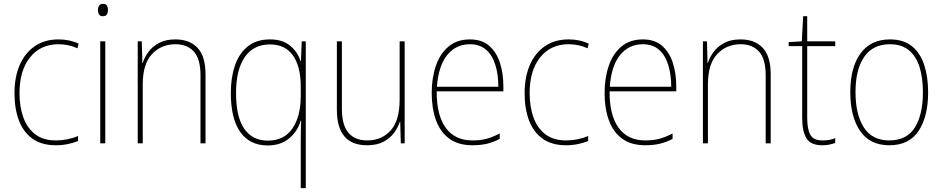

<svg xmlns="http://www.w3.org/2000/svg" viewBox="-20 -742 4880 994"><path d="M269 10Q195 10 147.5 -24.5Q100 -59 77.5 -119.5Q55 -180 55 -259Q55 -344 82.5 -406.5Q110 -469 161 -503.5Q212 -538 283 -538Q341 -538 387 -516L381 -492Q357 -503 332.5 -508Q308 -513 283 -513Q190 -513 135.5 -445Q81 -377 81 -260Q81 -190 100.5 -135Q120 -80 161.5 -47.5Q203 -15 270 -15Q300 -15 329.5 -21Q359 -27 384 -38V-12Q363 -3 333 3.5Q303 10 269 10Z M513 -722Q529 -722 534 -712Q539 -702 539 -690Q539 -677 533.5 -667.5Q528 -658 512 -658Q498 -658 492.5 -667.5Q487 -677 487 -690Q487 -702 492.5 -712Q498 -722 513 -722ZM525 -528V0H499V-528Z M888 -538Q962 -538 1003 -494Q1044 -450 1044 -357V0H1018V-352Q1018 -437 983.5 -475Q949 -513 888 -513Q815 -513 767 -462Q719 -411 719 -305V0H693V-528H714L717 -416H719Q728 -446 749 -474Q770 -502 804 -520Q838 -538 888 -538Z M1537 -13Q1537 -32 1537.5 -63Q1538 -94 1539 -118H1537Q1521 -62 1477 -25.5Q1433 11 1366 11Q1273 11 1224 -58.5Q1175 -128 1175 -261Q1175 -341 1196.5 -403.5Q1218 -466 1263 -502Q1308 -538 1378 -538Q1443 -538 1482.5 -505Q1522 -472 1536 -425H1538L1542 -528H1563V232H1537ZM1366 -14Q1451 -14 1494 -77Q1537 -140 1537 -246V-293Q1537 -398 1496.5 -455Q1456 -512 1378 -512Q1292 -512 1247 -446Q1202 -380 1202 -261Q1202 -137 1244.5 -75.5Q1287 -14 1366 -14Z M2075 -528V0H2055L2052 -111H2050Q2040 -81 2019.5 -53.5Q1999 -26 1965 -8Q1931 10 1880 10Q1724 10 1724 -174V-528H1750V-179Q1750 -94 1784 -54.5Q1818 -15 1881 -15Q1956 -15 2002.5 -66.5Q2049 -118 2049 -227V-528Z M2413 -538Q2475 -538 2513 -504.5Q2551 -471 2568.5 -416Q2586 -361 2586 -295V-269H2241Q2240 -146 2287.5 -80.5Q2335 -15 2426 -15Q2466 -15 2497 -23Q2528 -31 2567 -51V-23Q2535 -6 2501.5 2Q2468 10 2426 10Q2352 10 2305.5 -24.5Q2259 -59 2237 -120Q2215 -181 2215 -261Q2215 -338 2236.5 -401Q2258 -464 2302 -501Q2346 -538 2413 -538ZM2413 -513Q2341 -513 2295.5 -457.5Q2250 -402 2242 -293H2560Q2560 -356 2544.5 -406Q2529 -456 2496.5 -484.5Q2464 -513 2413 -513Z M2910 10Q2836 10 2788.5 -24.5Q2741 -59 2718.5 -119.5Q2696 -180 2696 -259Q2696 -344 2723.5 -406.5Q2751 -469 2802 -503.5Q2853 -538 2924 -538Q2982 -538 3028 -516L3022 -492Q2998 -503 2973.5 -508Q2949 -513 2924 -513Q2831 -513 2776.5 -445Q2722 -377 2722 -260Q2722 -190 2741.5 -135Q2761 -80 2802.5 -47.5Q2844 -15 2911 -15Q2941 -15 2970.5 -21Q3000 -27 3025 -38V-12Q3004 -3 2974 3.5Q2944 10 2910 10Z M3308 -538Q3370 -538 3408 -504.5Q3446 -471 3463.5 -416Q3481 -361 3481 -295V-269H3136Q3135 -146 3182.5 -80.5Q3230 -15 3321 -15Q3361 -15 3392 -23Q3423 -31 3462 -51V-23Q3430 -6 3396.5 2Q3363 10 3321 10Q3247 10 3200.5 -24.5Q3154 -59 3132 -120Q3110 -181 3110 -261Q3110 -338 3131.5 -401Q3153 -464 3197 -501Q3241 -538 3308 -538ZM3308 -513Q3236 -513 3190.5 -457.5Q3145 -402 3137 -293H3455Q3455 -356 3439.5 -406Q3424 -456 3391.5 -484.5Q3359 -513 3308 -513Z M3814 -538Q3888 -538 3929 -494Q3970 -450 3970 -357V0H3944V-352Q3944 -437 3909.5 -475Q3875 -513 3814 -513Q3741 -513 3693 -462Q3645 -411 3645 -305V0H3619V-528H3640L3643 -416H3645Q3654 -446 3675 -474Q3696 -502 3730 -520Q3764 -538 3814 -538Z M4237 -15Q4258 -15 4274.5 -18Q4291 -21 4304 -27V-2Q4290 3 4274.5 6.5Q4259 10 4237 10Q4176 10 4154.5 -27Q4133 -64 4133 -130V-503H4063V-524L4131 -528L4138 -658H4159V-528H4304V-503H4159V-130Q4159 -74 4175 -44.5Q4191 -15 4237 -15Z M4785 -264Q4785 -139 4736 -64.5Q4687 10 4584 10Q4483 10 4432.5 -64.5Q4382 -139 4382 -265Q4382 -393 4435 -465.5Q4488 -538 4587 -538Q4658 -538 4701.5 -502.5Q4745 -467 4765 -405Q4785 -343 4785 -264ZM4409 -265Q4409 -150 4452 -82.5Q4495 -15 4584 -15Q4674 -15 4716 -81.5Q4758 -148 4758 -264Q4758 -336 4741.5 -392Q4725 -448 4687 -480.5Q4649 -513 4587 -513Q4499 -513 4454 -447.5Q4409 -382 4409 -265Z"/></svg>

Font: Noto Sans Lao Looped SemiCondensed Thin
Style: Regular
Weight: 100
Width: 4
Designer: Mark Frömberg, Ben Mitchell
Foundry: The Fontpad Ltd
Version: Version 1.002; ttfautohint (v1.8.4.7-5d5b)